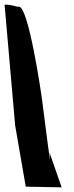

<svg xmlns="http://www.w3.org/2000/svg" viewBox="-61 -812 320 826"><path d="M20.8 -783C1.6 -783 -4.1 -792.1 -41.3 -792L4.1 -273L49.8 -9L204.2 -6L152 -156C152 -156 161.7 -57.3 141.4 -216L120.6 -378C115.4 -419.1 61.4 -783 20.8 -783Z"/></svg>

Font: Rocketfuel
Style: Regular
Weight: 400
Designer: Mew Too
Foundry: Cannot Into Space Fonts.
Version: Version 0.27